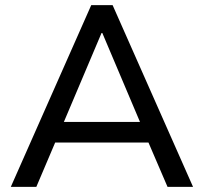

<svg xmlns="http://www.w3.org/2000/svg" viewBox="-20 -725 790 745"><path d="M22 0 334 -705H417L729 0H630L544 -200L589 -172H161L206 -200L121 0ZM374 -597 219 -231 194 -252H556L532 -231L377 -597Z"/></svg>

Font: Nunito Sans 12pt ExtraLight 10pt Medium
Style: Regular
Weight: 500
Version: Version 3.101;gftools[0.9.27]